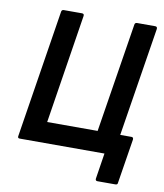

<svg xmlns="http://www.w3.org/2000/svg" viewBox="-87 -726 801 937"><g transform="rotate(10 313.0 -258.0)"><path d="M460 139Q449 139 450 128L470 0H50Q39 0 41 -11L141 -643Q142 -655 153 -655H243Q255 -655 253 -643L168 -103H418L504 -643Q505 -655 516 -655H606Q617 -655 616 -643L530 -103H586Q596 -103 595 -91L560 128Q560 139 549 139Z"/></g></svg>

Font: Sofia Sans Semi Condensed
Style: Bold Italic
Weight: 700
Italic angle: -9°
Version: Version 4.100